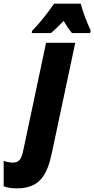

<svg xmlns="http://www.w3.org/2000/svg" viewBox="-145 -786 514 1046"><path d="M30 -618 28 -606H132C150 -620 173 -642 202 -672C218 -644 233 -622 247 -606H346L349 -620C329 -662 304 -727 295 -766H150C112 -712 73 -662 30 -618ZM-51 240C69 240 112 170 138 45L265 -553H106L-18 32C-28 79 -40 100 -75 100C-87 100 -113 96 -125 90V229C-98 239 -75 240 -51 240Z"/></svg>

Font: Noto Sans ExtraCondensed Black
Style: Italic
Weight: 900
Width: 2
Italic angle: -12°
Designer: Monotype Design Team
Foundry: Monotype Imaging Inc.
Version: Version 2.013